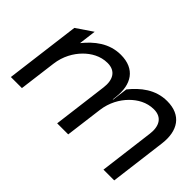

<svg xmlns="http://www.w3.org/2000/svg" viewBox="-73 -676 909 909"><g transform="rotate(45 381.5 -221.5)"><path d="M378 -276 343 0H415H417L441 -187C448 -243 474 -288 505 -319C533 -347 572 -371 620 -371C675 -371 695 -331 688 -276L653 0H725L761 -284C773 -379 732 -443 637 -443C559 -443 503 -397 461 -345L451 -267L449 -266L451 -284C463 -379 422 -443 327 -443C249 -443 193 -397 151 -345L162 -432L81 -377L33 0H107L131 -187C138 -243 164 -288 195 -319C223 -347 262 -371 310 -371C365 -371 385 -331 378 -276Z"/></g></svg>

Font: Charger
Style: It
Weight: 400
Designer: Jasper
Foundry: Cannot Into Space Fonts
Version: Version 0.98